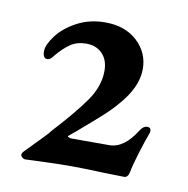

<svg xmlns="http://www.w3.org/2000/svg" viewBox="-50 -825 428 436"><g transform="rotate(10 164.0 -607.0)"><path d="M217 -439Q171 -441 142 -441Q107 -441 59 -439L35 -438Q31 -438 27.5 -441Q24 -444 24 -447Q24 -451 30 -457L68 -496Q78 -506 82 -512Q130 -564 153.5 -598Q177 -632 177 -667Q177 -692 163 -706.5Q149 -721 126 -721Q105 -721 90 -711Q75 -701 59 -682Q52 -671 44 -671Q34 -671 34 -688Q34 -702 50 -723.5Q66 -745 95 -760.5Q124 -776 160 -776Q206 -776 234 -750Q262 -724 262 -686Q262 -644 222 -599Q207 -581 176.5 -554.5Q146 -528 139 -522L121 -507V-506Q122 -505 124.5 -504Q127 -503 130 -503H217Q251 -503 279 -548Q286 -559 295 -559Q305 -559 303 -547Q295 -526 286 -496.5Q277 -467 274 -451Q273 -445 270 -441.5Q267 -438 263 -438Z"/></g></svg>

Font: EB Garamond SemiBold
Style: Regular
Weight: 600
Designer: Georg Duffner and Octavio Pardo
Foundry: Georg Duffner
Version: Version 1.000